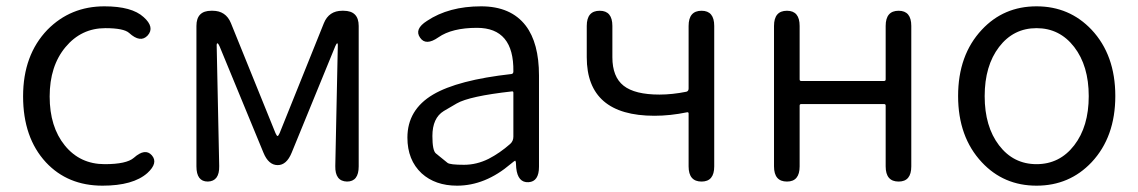

<svg xmlns="http://www.w3.org/2000/svg" viewBox="-20 -574 3598 607"><path d="M304 13Q194 13 125 -61Q53 -139 53 -269.5Q53 -400 130 -480Q203 -554 310 -554Q397 -554 434 -520Q470 -488 447 -462Q424 -437 388 -470Q371 -485 313 -485Q237 -485 187 -425Q137 -365 137 -269Q137 -173 185 -114Q233 -55 311 -55Q380 -55 403 -75Q439 -107 460 -83Q481 -59 446 -27Q401 13 304 13Z M637 0Q601 0 601 -48V-492Q601 -540 648 -540H652Q694 -540 710 -501L851 -153Q855 -144 857.5 -144Q860 -144 864 -153L1004 -501Q1020 -540 1062 -540H1066Q1114 -540 1114 -492V-48Q1114 0 1077 0Q1039 -1 1040 -49L1048 -432Q1048 -437 1046 -437Q1044 -437 1040 -428L902 -91Q886 -52 858 -52Q829 -52 813 -91L674 -428Q670 -437 667.5 -437Q665 -437 665 -432L673 -49Q674 -1 637 0Z M1425 13Q1356 13 1313 -26Q1268 -68 1268 -139Q1268 -227 1349 -275Q1427 -321 1597 -340Q1603 -341 1603 -348Q1605 -486 1488 -486Q1409 -486 1366 -456Q1326 -428 1308 -455Q1289 -482 1330 -508Q1399 -554 1501 -554Q1595 -554 1642 -493Q1684 -438 1684 -335V-47Q1684 0 1651 2Q1617 4 1612 -43L1611 -60Q1610 -66 1608.5 -66Q1607 -66 1595 -56Q1514 13 1425 13ZM1447 -53Q1487 -53 1525 -72Q1560 -90 1593 -119Q1603 -128 1603 -142V-281Q1603 -286 1598 -285Q1464 -270 1424 -247Q1403 -235 1383 -223Q1347 -201 1347 -144Q1347 -98 1358 -89Q1376 -74 1395 -59Q1403 -53 1447 -53Z M2198 0Q2157 0 2157 -48V-215Q2157 -220 2152 -219Q2099 -208 2049 -208Q1835 -208 1835 -393V-492Q1835 -540 1876 -540Q1916 -540 1916 -492V-393Q1916 -331 1951.5 -303Q1987 -275 2065 -275Q2105 -275 2150 -284Q2157 -286 2157 -294V-492Q2157 -540 2198 -540Q2238 -540 2238 -492V-48Q2238 0 2198 0Z M2468 0Q2427 0 2427 -48V-492Q2427 -540 2468 -540Q2508 -540 2508 -492V-323Q2508 -318 2513 -318H2775Q2780 -318 2780 -323V-492Q2780 -540 2821 -540Q2861 -540 2861 -492V-48Q2861 0 2821 0Q2780 0 2780 -48V-240Q2780 -245 2775 -245H2513Q2508 -245 2508 -240V-48Q2508 0 2468 0Z M3084 -61Q3009 -141 3009 -270.5Q3009 -400 3084 -480Q3153 -554 3257 -554Q3361 -554 3431 -480Q3506 -400 3506 -270.5Q3506 -141 3431 -61Q3361 13 3257 13Q3153 13 3084 -61ZM3138.5 -114.5Q3184 -55 3257 -55Q3330 -55 3376 -114.5Q3422 -174 3422 -270Q3422 -366 3376 -425.5Q3330 -485 3257 -485Q3184 -485 3138.5 -425.5Q3093 -366 3093 -270Q3093 -174 3138.5 -114.5Z"/></svg>

Font: Resource Han Rounded KR Normal
Style: Regular
Weight: 350
Designer: Cyano Hao (round all glyphs); Ryoko NISHIZUKA 西塚涼子 (kana, bopomofo & ideographs); Paul D. Hunt (Latin, Greek & Cyrillic)
Foundry: Cyano Hao
Version: 0.990